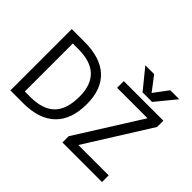

<svg xmlns="http://www.w3.org/2000/svg" viewBox="-182 -1289 1625 1625"><g transform="rotate(45 630.0 -477.0)"><path d="M625 -375Q625 -188.5 525.9 -93.3Q426.8 2 237.3 2H85V-732.4H237.3Q428.7 -732.4 526.9 -640.6Q625 -548.8 625 -375ZM177.7 -652.3V-78.1H244.1Q392.6 -78.1 464.4 -150.4Q536.1 -222.7 536.1 -375Q536.1 -652.3 244.1 -652.3ZM1041 -956.1H1148.4L1002 -777.3H887.7L742.2 -956.1H847.7L945.3 -828.1ZM818.4 -78.1H1181.6V2H708V-73.2L1072.3 -652.3H708V-732.4H1181.6V-657.2Z"/></g></svg>

Font: Nasu
Style: Regular
Weight: 400
Designer: Ryoko NISHIZUKA (kana &amp; ideographs); Paul D. Hunt (Latin, Greek &amp; Cyrillic); Wenlong ZHANG (bopomofo); Sandoll C
Version: Version 2014.1215